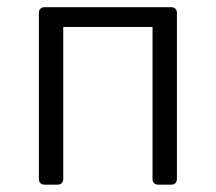

<svg xmlns="http://www.w3.org/2000/svg" viewBox="-20 -503 588 523"><path d="M85.9 -467.8V-15.6C85.9 -5.9 91.8 0 101.6 0H136.7C146.5 0 152.3 -5.9 152.3 -15.6V-429.7H395.5V-15.6C395.5 -5.9 401.4 0 411.1 0H446.3C456.1 0 461.9 -5.9 461.9 -15.6V-467.8C461.9 -477.5 456.1 -483.4 446.3 -483.4H101.6C91.8 -483.4 85.9 -477.5 85.9 -467.8Z"/></svg>

Font: Ed Sans Neue Light
Style: Regular
Weight: 300
Designer: Stephen Hutchings
Version: Version 1.004;PS 001.004;hotconv 1.0.88;makeotf.lib2.5.64775